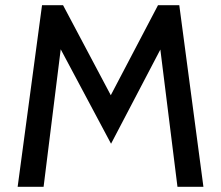

<svg xmlns="http://www.w3.org/2000/svg" viewBox="-20 -720 852 740"><path d="M664 0 598 -529 408 -166 214 -530 148 0H48L142 -700H223L407 -353L589 -700H671L764 0Z"/></svg>

Font: Cabin
Style: Regular
Weight: 400
Designer: Pablo Impallari
Foundry: Pablo Impallari. http://www.impallari.com Igino Marini. http://www.ikern.com
Version: Version 2.200